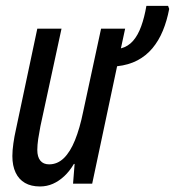

<svg xmlns="http://www.w3.org/2000/svg" viewBox="-20 -637 607 666"><path d="M118.7 9.8Q87.9 9.8 66.7 -2.4Q45.4 -14.6 34.2 -38.3Q22.9 -62 22.9 -95.7Q22.9 -115.2 26.4 -139.6Q29.8 -164.1 35.2 -187.5L109.4 -537.6H193.4L120.1 -198.7Q115.7 -176.3 112.5 -155Q109.4 -133.8 109.4 -116.7Q109.4 -92.8 119.9 -79.8Q130.4 -66.9 150.4 -66.9Q179.2 -66.9 201.4 -88.4Q223.6 -109.9 240.2 -150.9Q256.8 -191.9 268.6 -250L330.6 -537.6H414.1L399.4 -469.2Q424.3 -475.6 441.4 -495.1Q458.5 -514.6 469.7 -545.7Q481 -576.7 487.8 -616.7H563L566.9 -606Q559.1 -564.9 544.9 -530.5Q530.8 -496.1 508.8 -469.7Q486.8 -443.4 456.5 -427.5Q426.3 -411.6 386.2 -407.2L299.8 0H233.4L238.8 -68.4H236.3Q221.7 -43.5 203.1 -26.1Q184.6 -8.8 163.6 0.5Q142.6 9.8 118.7 9.8Z"/></svg>

Font: Open Sans Condensed Medium
Style: Italic
Weight: 500
Width: 3
Italic angle: -12°
Designer: Monotype Design Team
Foundry: Monotype Imaging Inc.
Version: Version 3.000